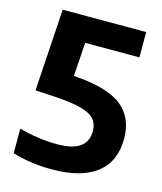

<svg xmlns="http://www.w3.org/2000/svg" viewBox="-112 -823 774 916"><g transform="rotate(15 275.0 -365.0)"><path d="M227.5 9.5Q175.5 9.5 126.8 2.2Q78 -5 35 -18V-139.5Q77 -127.5 126.5 -120.2Q176 -113 221 -113Q300.5 -113 336.5 -139.5Q372.5 -166 372.5 -217Q372.5 -251.5 354 -274.5Q335.5 -297.5 287.8 -310.8Q240 -324 152 -329.5L58 -334.5L83.5 -740H496V-615H228L217 -448.5Q382.5 -438 454.2 -382Q526 -326 526 -221Q526 -108 450.5 -49.2Q375 9.5 227.5 9.5Z"/></g></svg>

Font: Encode Sans
Style: Bold
Weight: 700
Designer: Multiple Designers
Foundry: Impallari Type
Version: Version 3.002; ttfautohint (v1.8.3) -l 8 -r 50 -G 200 -x 14 